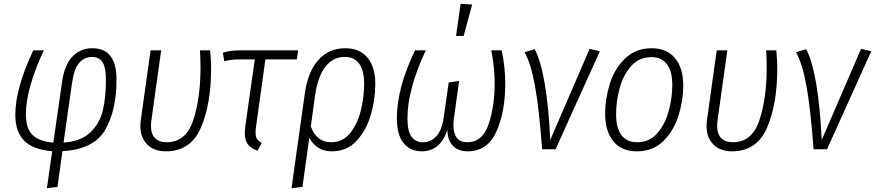

<svg xmlns="http://www.w3.org/2000/svg" viewBox="-20 -789 4626 1015"><path d="M596 -369Q596 -206 536 -102.5Q476 1 310 10L284 199L228 206L256 10Q157 3 109 -44Q61 -91 61 -183Q61 -322 156 -523H212Q168 -431 142.5 -343.5Q117 -256 117 -185Q117 -109 152.5 -75Q188 -41 262 -35L308 -355Q320 -444 362 -489Q404 -534 468 -534Q596 -534 596 -369ZM360 -345 316 -35Q408 -42 457.5 -89Q507 -136 523.5 -205Q540 -274 540 -366Q540 -432 522 -460Q504 -488 467 -488Q426 -488 398.5 -456.5Q371 -425 360 -345Z M1096 -428Q1096 -239 1042 -114Q988 11 857 11Q793 11 757.5 -26Q722 -63 722 -123Q722 -132 724 -152L776 -523H832L780 -151Q778 -133 778 -124Q778 -81 799.5 -59Q821 -37 861 -37Q963 -37 1001.5 -153.5Q1040 -270 1040 -431Q1040 -480 1037 -523H1091Q1096 -471 1096 -428Z M1333 -116Q1331 -105 1331 -88Q1331 -67 1338.5 -55Q1346 -43 1364 -34L1341 8Q1305 -5 1289.5 -27Q1274 -49 1274 -85Q1274 -94 1276 -116L1327 -475H1255Q1225 -475 1206 -473Q1187 -471 1166 -465L1158 -510Q1178 -517 1202 -520Q1226 -523 1262 -523H1556L1549 -475H1383Z M1964 -345Q1964 -265 1940.5 -183Q1917 -101 1865.5 -45Q1814 11 1734 11Q1654 11 1615 -61L1579 199L1521 206L1592 -299Q1608 -411 1663.5 -472.5Q1719 -534 1805 -534Q1882 -534 1923 -484Q1964 -434 1964 -345ZM1905 -345Q1905 -416 1879 -452Q1853 -488 1803 -488Q1740 -488 1700 -436Q1660 -384 1646 -287L1623 -120Q1654 -37 1731 -37Q1793 -37 1832 -86.5Q1871 -136 1888 -207Q1905 -278 1905 -345Z M2078 -164Q2078 -324 2174 -523H2231Q2134 -317 2134 -162Q2134 -95 2155.5 -66Q2177 -37 2216 -37Q2257 -37 2286.5 -68.5Q2316 -100 2326 -170L2352 -353L2407 -361L2380 -166Q2377 -147 2377 -129Q2377 -37 2450 -37Q2530 -37 2562.5 -131Q2595 -225 2595 -351Q2595 -436 2577 -523H2632Q2651 -434 2651 -348Q2651 -197 2604 -93Q2557 11 2452 11Q2403 11 2374.5 -18Q2346 -47 2345 -102Q2308 11 2209 11Q2149 11 2113.5 -32.5Q2078 -76 2078 -164ZM2415 -769 2476 -765 2431 -599H2391Z M2889 -49 3097 -531 3151 -518 2917 0H2846Q2830 -214 2808.5 -333.5Q2787 -453 2753 -513L2807 -529Q2872 -402 2889 -49Z M3179 -189Q3179 -267 3204 -346.5Q3229 -426 3284.5 -480Q3340 -534 3425 -534Q3505 -534 3548.5 -481.5Q3592 -429 3592 -335Q3592 -258 3567 -178Q3542 -98 3487 -43.5Q3432 11 3346 11Q3266 11 3222.5 -42Q3179 -95 3179 -189ZM3534 -339Q3534 -412 3506 -449.5Q3478 -487 3424 -487Q3357 -487 3315 -438Q3273 -389 3255 -320Q3237 -251 3237 -185Q3237 -112 3265.5 -74.5Q3294 -37 3348 -37Q3414 -37 3455.5 -85.5Q3497 -134 3515.5 -203.5Q3534 -273 3534 -339Z M4089 -428Q4089 -239 4035 -114Q3981 11 3850 11Q3786 11 3750.5 -26Q3715 -63 3715 -123Q3715 -132 3717 -152L3769 -523H3825L3773 -151Q3771 -133 3771 -124Q3771 -81 3792.5 -59Q3814 -37 3854 -37Q3956 -37 3994.5 -153.5Q4033 -270 4033 -431Q4033 -480 4030 -523H4084Q4089 -471 4089 -428Z M4324 -49 4532 -531 4586 -518 4352 0H4281Q4265 -214 4243.5 -333.5Q4222 -453 4188 -513L4242 -529Q4307 -402 4324 -49Z"/></svg>

Font: Fira Sans Condensed Light
Style: Italic
Weight: 300
Width: 3
Italic angle: -8°
Designer: Carrois Corporate & Edenspiekermann AG
Foundry: Carrois Corporate GbR & Edenspiekermann AG
Version: Version 4.203